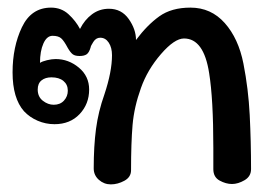

<svg xmlns="http://www.w3.org/2000/svg" viewBox="-20 -477 736 504"><path d="M114 -457Q141 -457 160 -439.5Q179 -422 190 -401Q202 -425 221.5 -439.5Q241 -454 266 -454Q299 -454 318 -427Q337 -400 337 -372Q366 -411 398 -434Q430 -457 480 -457Q534 -457 570 -416.5Q606 -376 619 -310Q632 -244 635.5 -175Q639 -106 639 -33Q639 -14 622 -4Q605 6 589 6Q573 6 556.5 -3Q540 -12 540 -33V-89Q540 -217 529 -285Q515 -376 463 -376Q438 -376 402.5 -335Q367 -294 350 -246Q332 -196 328 -149Q324 -102 324 -30Q324 -12 306.5 -2.5Q289 7 271 7Q253 7 239.5 -5Q226 -17 226 -35Q226 -93 232 -138.5Q238 -184 254 -229Q274 -289 274 -332Q274 -352 265.5 -365Q257 -378 243 -378Q232 -378 225 -367Q218 -356 218 -353Q214 -339 207.5 -334.5Q201 -330 189 -330Q177 -330 171 -334.5Q165 -339 158 -351Q148 -370 140.5 -376.5Q133 -383 118 -383Q103 -383 94 -363Q85 -343 85 -312Q91 -316 103.5 -319Q116 -322 126 -322Q160 -322 187 -299.5Q214 -277 214 -242Q214 -204 189 -177.5Q164 -151 123 -151Q100 -151 79 -160Q58 -169 43 -185Q13 -219 13 -287Q13 -354 37.5 -405.5Q62 -457 114 -457ZM115 -274Q99 -274 89 -266Q79 -258 79 -242Q79 -223 92.5 -212.5Q106 -202 121 -202Q138 -202 148 -213Q158 -224 158 -239Q158 -255 146.5 -264.5Q135 -274 115 -274Z"/></svg>

Font: Itim
Style: Regular
Weight: 400
Designer: Suppakit Chalermlarp
Version: Version 1.002g